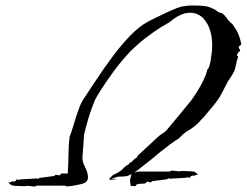

<svg xmlns="http://www.w3.org/2000/svg" viewBox="-20 -649 892 694"><path d="M68 24Q61 24 54 23.5Q47 23 40 23Q31 23 23 21Q22 21 22 20Q22 19 20 19Q18 19 13.5 14Q9 9 11 9Q13 9 13 10Q13 11 14 11Q15 11 18 9.5Q21 8 23 8Q24 7 24 5Q26 5 26 6.5Q26 8 27 8L37 5Q38 4 38 0Q42 0 47 0.5Q52 1 52 1L56 -1Q56 -1 62.5 -1Q69 -1 78 -2L114 -4Q115 -4 115.5 -3Q116 -2 117 -2L118 -3Q119 -3 120.5 -4.5Q122 -6 123 -6L177 -13Q178 -17 182 -17Q187 -17 191.5 -15.5Q196 -14 198 -18Q200 -23 209.5 -22Q219 -21 225 -22Q227 -52 227.5 -91Q228 -130 232 -156Q238 -170 246 -197.5Q254 -225 264 -253Q274 -281 284 -294Q304 -324 330 -363.5Q356 -403 386.5 -444Q417 -485 450 -519.5Q483 -554 517 -572Q525 -576 542 -584.5Q559 -593 579.5 -602.5Q600 -612 617.5 -619Q635 -626 642 -626Q643 -626 654 -628Q662 -629 671 -629Q680 -629 687 -629Q722 -629 739 -622.5Q756 -616 764.5 -609Q773 -602 781 -602Q792 -595 800.5 -582.5Q809 -570 820 -562Q834 -543 841 -527Q848 -511 852 -491Q853 -487 848 -484.5Q843 -482 843 -479Q843 -474 846.5 -470.5Q850 -467 845 -462Q841 -461 838.5 -454.5Q836 -448 836 -448L841 -445Q835 -428 832 -410Q829 -392 816 -373L804 -355L781 -311Q771 -291 752 -268Q733 -245 716 -225Q712 -221 707 -216Q702 -211 699 -207Q680 -188 662.5 -178.5Q645 -169 627 -149Q615 -142 596 -128Q577 -114 559 -99.5Q541 -85 531 -76Q505 -56 491 -44.5Q477 -33 465 -25Q477 -29 482 -29H596V-30Q596 -33 605.5 -32Q615 -31 624.5 -30Q634 -29 634 -31H638Q645 -31 652 -30.5Q659 -30 666 -30Q675 -30 683 -28Q684 -28 684.5 -27Q685 -26 686 -26Q688 -26 692.5 -21Q697 -16 695 -16Q694 -16 694 -17Q694 -18 692 -18Q691 -18 688 -16.5Q685 -15 683 -15Q682 -14 682 -12Q681 -12 680.5 -13.5Q680 -15 679 -15L669 -12Q668 -11 668 -7Q664 -7 659 -7.5Q654 -8 654 -8L650 -6Q650 -6 643.5 -6Q637 -6 628 -5L592 -3Q591 -3 590.5 -4Q590 -5 589 -5L588 -4Q587 -4 586 -2.5Q585 -1 583 -1L529 6Q528 10 524 10Q520 10 515 8Q510 6 508 11Q507 14 502 14.5Q497 15 492 15Q487 15 482.5 15.5Q478 16 476 18H475V17Q474 17 472 20.5Q470 24 468 24Q468 24 462.5 23.5Q457 23 456 24L452 21Q451 16 450.5 11Q450 6 450 1L455 -20Q454 -19 453 -19Q452 -19 451 -18Q443 -13 436.5 -12Q430 -11 424 -11Q417 -11 409 -10.5Q401 -10 390 -5Q382 -1 378 -1Q381 -1 387.5 -2Q394 -3 404 -2Q388 1 380 1Q375 1 375 -1Q375 -4 389 -17Q415 -28 424 -38.5Q433 -49 447 -56V-60Q457 -63 461 -69Q465 -75 475 -80Q477 -85 478 -86.5Q479 -88 485 -93L553 -156Q556 -159 566 -165.5Q576 -172 580 -176Q583 -179 596 -195Q609 -211 626 -231Q643 -251 656 -267.5Q669 -284 672 -287Q701 -328 715.5 -359.5Q730 -391 728 -395Q735 -403 738 -414.5Q741 -426 742 -434Q744 -447 745.5 -459.5Q747 -472 747 -484Q747 -537 725 -570Q703 -603 667 -603Q633 -603 593 -569Q587 -566 564 -552Q541 -538 510.5 -515Q480 -492 450 -462Q418 -428 390.5 -390.5Q363 -353 345 -324.5Q327 -296 323 -287Q310 -256 299.5 -221Q289 -186 284 -163L278 -80Q277 -65 287.5 -45Q298 -25 298 -8Q298 12 271 17Q262 19 249 21.5Q236 24 226 24.5Q216 25 216 22H110V23Q110 26 100.5 25Q91 24 82 23Q73 22 72 24Z"/></svg>

Font: Cherish
Style: Regular
Weight: 400
Designer: Robert E. Leuschke
Foundry: Robert E. Leuschke
Version: Version 1.005